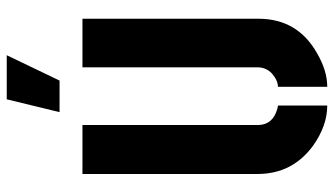

<svg xmlns="http://www.w3.org/2000/svg" viewBox="-220 -716 941 540"><g transform="rotate(-90 250.0 -445.5)"><path d="M205.1 -748 241.2 -896.5H365.2L293.9 -748ZM31.2 -188.5V-683.6H168.9V-188.5Q169.9 -148.4 213.9 -135.7Q220.7 -133.8 223.6 -133.8V4.9Q167 4.9 110.4 -35.2Q32.2 -92.8 31.2 -188.5ZM276.4 4.9V-133.8Q293.9 -133.8 313.5 -150.4Q330.1 -166 331.1 -188.5V-683.6H467.8V-188.5Q467.8 -78.1 370.1 -23.4Q321.3 4.9 276.4 4.9Z"/></g></svg>

Font: Post No Bills Colombo ExtraBold
Style: Regular
Weight: 800
Designer: Kosala Senevirathne, Siva Puranthara, Lasantha Premarathna, Tharique Azeez
Foundry: Mooniak
Version: Version 1.220 ; ttfautohint (v1.6)